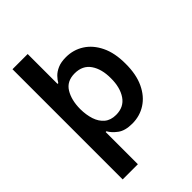

<svg xmlns="http://www.w3.org/2000/svg" viewBox="-268 -835 1148 1148"><g transform="rotate(-45 306.0 -261.0)"><path d="M66.1 -727.3H194.6V-474.8H201Q210.6 -492.2 227.8 -510.1Q245 -528.1 273.1 -540.3Q301.1 -552.6 343 -552.6Q405.5 -552.6 456.5 -520.2Q507.5 -487.9 537.8 -425.4Q568.2 -362.9 567.8 -272Q568.2 -181.8 538.5 -119Q508.9 -56.1 457.9 -23.3Q407 9.6 343 9.6Q282.3 9.6 248.9 -15.6Q215.6 -40.8 201 -67.8H194.6V204.5H66.1ZM444.2 -272.7Q444.6 -350.5 411.4 -398.8Q378.2 -447.1 311.4 -447.1Q244.7 -447.1 214.5 -397.5Q184.3 -348 183.9 -272.7Q184.3 -222.7 197.4 -182.7Q210.6 -142.8 238.6 -119.3Q266.7 -95.9 311.4 -95.9Q377.5 -95.9 411 -145.2Q444.6 -194.6 444.2 -272.7Z"/></g></svg>

Font: Inter Zeller Semi Bold
Style: Regular
Weight: 600
Designer: Rasmus Andersson; Joe Bland
Foundry: zeller
Version: Version 3.015;git-dec3a8cb1